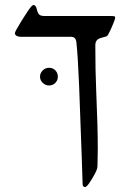

<svg xmlns="http://www.w3.org/2000/svg" viewBox="-20 -548 538 768"><path d="M261.7 -400.9H62Q52.7 -400.9 46.1 -404.8Q39.6 -408.7 39.6 -415.5Q39.6 -421.9 67.1 -466.1Q94.7 -510.3 103.5 -520Q109.4 -527.8 114.7 -527.8Q123 -527.8 127 -511.7Q130.9 -495.1 137 -489.5Q143.1 -483.9 160.2 -483.9H423.3Q433.6 -483.9 437.3 -482.9Q440.9 -481.9 440.9 -477.5L439.5 -470.7Q428.2 -439 413.1 -410.6Q410.6 -405.8 408.2 -404.1Q405.8 -402.3 403.3 -401.6Q400.9 -400.9 399.9 -400.9Q396 -399.4 384.5 -396.5Q373 -393.6 367.2 -386.5Q361.3 -379.4 361.3 -366.7Q361.3 -264.2 364.7 -188Q371.1 -42 371.1 45.4L370.6 77.1Q370.1 87.4 370.1 108.4Q370.1 118.2 369.1 123.8Q368.2 129.4 364.7 136.2Q360.4 147 347.4 168.5Q334.5 189.9 326.7 196.8Q323.2 200.2 319.8 200.2Q315.9 200.2 313.2 197Q310.5 193.8 310.5 189Q310.1 179.7 307.1 84.5Q301.3 -86.9 296.4 -206.1Q291.5 -325.2 285.6 -378.9Q284.2 -390.1 279.1 -395.5Q273.9 -400.9 261.7 -400.9ZM176.3 -206.1Q161.6 -206.1 150.9 -216.6Q140.1 -227.1 140.1 -241.2Q140.1 -255.9 150.9 -266.4Q161.6 -276.9 176.3 -276.9Q191.4 -276.9 201.4 -266.6Q211.4 -256.3 211.4 -241.2Q211.4 -226.6 201.2 -216.3Q190.9 -206.1 176.3 -206.1Z"/></svg>

Font: David Libre
Style: Regular
Weight: 400
Version: Version 1.000